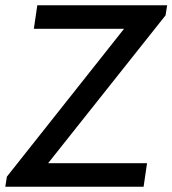

<svg xmlns="http://www.w3.org/2000/svg" viewBox="-29 -706 652 726"><path d="M603 -686H112L99 -597H440L-3 -38L-9 0H514L527 -89H153L597 -648Z"/></svg>

Font: Chivo
Style: Italic
Weight: 400
Italic angle: -8°
Designer: Hector Gatti
Foundry: Omnibus-Type
Version: Version 1.003;PS 001.003;hotconv 1.0.70;makeotf.lib2.5.58329